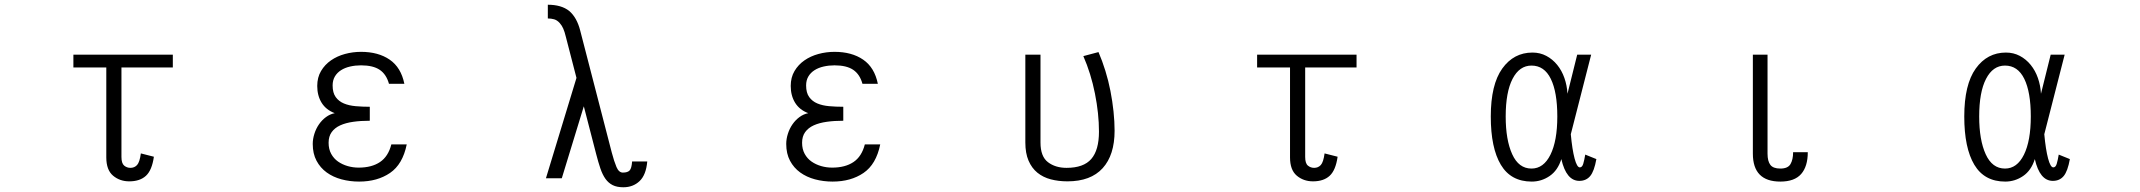

<svg xmlns="http://www.w3.org/2000/svg" viewBox="-20 -713 9040 811"><path d="M710 -428H493V-50Q493 -23 504.5 -13.5Q516 -4 531 -4Q548 -4 559 -16Q570 -28 575 -65L630 -51Q622 6 596.5 29.5Q571 53 526 53Q486 53 457.5 29Q429 5 429 -48V-428H290V-482H710Z M1698 -103Q1681 -19 1627.5 17.5Q1574 54 1497 54Q1458 54 1422.5 44.5Q1387 35 1360 15.5Q1333 -4 1317 -34Q1301 -64 1301 -105Q1301 -126 1308 -148Q1315 -170 1327.5 -188Q1340 -206 1357 -218.5Q1374 -231 1394 -235Q1357 -249 1338.5 -279Q1320 -309 1320 -350Q1320 -386 1336 -413Q1352 -440 1378 -458Q1404 -476 1437 -485Q1470 -494 1505 -494Q1578 -494 1626 -461Q1674 -428 1688 -359H1623Q1612 -399 1584 -418Q1556 -437 1505 -437Q1481 -437 1459 -432Q1437 -427 1420.5 -416.5Q1404 -406 1394.5 -390Q1385 -374 1385 -352Q1385 -321 1398 -303Q1411 -285 1432.5 -276Q1454 -267 1482.5 -264.5Q1511 -262 1542 -262V-203Q1504 -203 1472 -198.5Q1440 -194 1417 -183.5Q1394 -173 1381 -155Q1368 -137 1368 -110Q1368 -83 1379 -63Q1390 -43 1408 -30.5Q1426 -18 1448.5 -11.5Q1471 -5 1495 -5Q1550 -5 1585 -28.5Q1620 -52 1633 -103Z M2714 -31Q2709 26 2681.5 52Q2654 78 2613 78Q2586 78 2568 69Q2550 60 2537.5 42.5Q2525 25 2516 -1.5Q2507 -28 2498 -63L2446 -264L2353 40H2286L2415 -384L2370 -558Q2365 -579 2359 -592.5Q2353 -606 2344 -616Q2333 -628 2320.5 -631.5Q2308 -635 2294 -635V-693Q2351 -693 2384 -667Q2417 -639 2431 -583L2564 -69Q2574 -31 2584 -7.5Q2594 16 2611 16Q2631 16 2639.5 7Q2648 -2 2650 -31Z M3698 -103Q3681 -19 3627.5 17.5Q3574 54 3497 54Q3458 54 3422.5 44.5Q3387 35 3360 15.5Q3333 -4 3317 -34Q3301 -64 3301 -105Q3301 -126 3308 -148Q3315 -170 3327.5 -188Q3340 -206 3357 -218.5Q3374 -231 3394 -235Q3357 -249 3338.5 -279Q3320 -309 3320 -350Q3320 -386 3336 -413Q3352 -440 3378 -458Q3404 -476 3437 -485Q3470 -494 3505 -494Q3578 -494 3626 -461Q3674 -428 3688 -359H3623Q3612 -399 3584 -418Q3556 -437 3505 -437Q3481 -437 3459 -432Q3437 -427 3420.5 -416.5Q3404 -406 3394.5 -390Q3385 -374 3385 -352Q3385 -321 3398 -303Q3411 -285 3432.5 -276Q3454 -267 3482.5 -264.5Q3511 -262 3542 -262V-203Q3504 -203 3472 -198.5Q3440 -194 3417 -183.5Q3394 -173 3381 -155Q3368 -137 3368 -110Q3368 -83 3379 -63Q3390 -43 3408 -30.5Q3426 -18 3448.5 -11.5Q3471 -5 3495 -5Q3550 -5 3585 -28.5Q3620 -52 3633 -103Z M4688 -161Q4688 -58 4637.5 -2.5Q4587 53 4489 53Q4451 53 4418.5 44.5Q4386 36 4362 16.5Q4338 -3 4324.5 -34.5Q4311 -66 4311 -111V-482H4375V-111Q4375 -52 4406.5 -28Q4438 -4 4485 -4Q4557 -4 4589.5 -41.5Q4622 -79 4622 -157Q4622 -233 4605 -318Q4588 -403 4556 -476L4620 -493Q4636 -456 4649 -414Q4662 -372 4670.5 -328.5Q4679 -285 4683.5 -242Q4688 -199 4688 -161Z M5710 -428H5493V-50Q5493 -23 5504.5 -13.5Q5516 -4 5531 -4Q5548 -4 5559 -16Q5570 -28 5575 -65L5630 -51Q5622 6 5596.5 29.5Q5571 53 5526 53Q5486 53 5457.5 29Q5429 5 5429 -48V-428H5290V-482H5710Z M6558 -221Q6558 -324 6530.5 -380Q6503 -436 6449 -436Q6398 -436 6369 -380Q6340 -324 6340 -221Q6340 -122 6367.5 -61.5Q6395 -1 6449 -1Q6500 -1 6529 -59.5Q6558 -118 6558 -221ZM6723 -41Q6714 10 6697 30.5Q6680 51 6651 51Q6596 51 6575 -41Q6560 7 6525.5 30.5Q6491 54 6450 54Q6362 54 6319.5 -17Q6277 -88 6277 -221Q6277 -356 6325.5 -423.5Q6374 -491 6453 -491Q6485 -491 6511.5 -477Q6538 -463 6557.5 -439Q6577 -415 6588 -383.5Q6599 -352 6601 -317L6642 -482H6701L6615 -146Q6621 -81 6631 -43.5Q6641 -6 6653 -6Q6663 -6 6667.5 -21Q6672 -36 6676 -60Z M7616 -70Q7616 -10 7588 22Q7560 54 7500 54Q7384 54 7384 -64V-482H7446V-64Q7446 -32 7458 -16.5Q7470 -1 7500 -1Q7532 -1 7543 -20Q7554 -39 7554 -70Z M8558 -221Q8558 -324 8530.5 -380Q8503 -436 8449 -436Q8398 -436 8369 -380Q8340 -324 8340 -221Q8340 -122 8367.5 -61.5Q8395 -1 8449 -1Q8500 -1 8529 -59.5Q8558 -118 8558 -221ZM8723 -41Q8714 10 8697 30.5Q8680 51 8651 51Q8596 51 8575 -41Q8560 7 8525.5 30.5Q8491 54 8450 54Q8362 54 8319.5 -17Q8277 -88 8277 -221Q8277 -356 8325.5 -423.5Q8374 -491 8453 -491Q8485 -491 8511.5 -477Q8538 -463 8557.5 -439Q8577 -415 8588 -383.5Q8599 -352 8601 -317L8642 -482H8701L8615 -146Q8621 -81 8631 -43.5Q8641 -6 8653 -6Q8663 -6 8667.5 -21Q8672 -36 8676 -60Z"/></svg>

Font: NanumGothicCoding
Style: Regular
Weight: 400
Monospace: yes
Designer: Kwon Bruce; Nicolas Noh; Sung-woo Choi; Go-un Cha; Soo-hyun Park;
Foundry: NHN Corporation
Version: Version 2.000;PS 1;hotconv 1.0.49;makeotf.lib2.0.14853